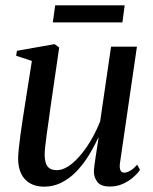

<svg xmlns="http://www.w3.org/2000/svg" viewBox="-20 -689 573 720"><path d="M145.5 11Q114.5 11 92.8 -1.5Q71 -14 59.5 -37.5Q48 -61 48 -94.5Q48 -107.5 50.5 -132.2Q53 -157 57 -185.8Q61 -214.5 64.8 -239.2Q68.5 -264 70.5 -276.5L99.5 -460.5L40.5 -480L43.5 -498.5L184.5 -523.5L202 -511L168 -277.5Q166 -260.5 162.5 -236.5Q159 -212.5 155.5 -187.5Q152 -162.5 149.8 -141.8Q147.5 -121 147.5 -110.5Q147.5 -90 152.2 -76.5Q157 -63 167 -57Q177 -51 193 -51Q220 -51 249.8 -75.2Q279.5 -99.5 307.2 -140.8Q335 -182 355.5 -233.5L396.5 -514H493.5L430 -78.5Q427.5 -61.5 431.2 -51.5Q435 -41.5 446 -41.5Q455.5 -41.5 468.2 -48.8Q481 -56 494.5 -71.5L505 -52Q495.5 -38 478.8 -23.5Q462 -9 440 0.8Q418 10.5 392 10.5Q357.5 10.5 344.5 -7.5Q331.5 -25.5 332 -48Q332 -52 333.8 -66.2Q335.5 -80.5 338.5 -99.8Q341.5 -119 344.5 -138.5Q347.5 -158 349.5 -172H348Q331 -135 310 -101.8Q289 -68.5 263.8 -43.2Q238.5 -18 209 -3.5Q179.5 11 145.5 11ZM187 -669H447.5L439 -605H178Z"/></svg>

Font: Merriweather 120pt
Style: Italic
Weight: 400
Italic angle: -7.8°
Version: Version 2.101